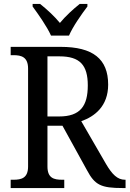

<svg xmlns="http://www.w3.org/2000/svg" viewBox="-20 -951 655 971"><path d="M238 -771H329C348 -816 393 -880 422 -918V-931H383C349 -904 311 -869 283 -835C255 -869 217 -904 183 -931H145V-918C173 -880 218 -816 238 -771ZM34 0H305V-42H294C253 -42 220 -50 220 -109V-315H296L420 -90C460 -15 491 0 601 0H615V-42H612C574 -42 547 -69 516 -122L391 -338C459 -362 527 -414 527 -523C527 -653 450 -714 287 -714H34V-672H48C88 -672 122 -663 122 -604V-109C122 -50 88 -42 48 -42H34ZM279 -362H220V-666H281C384 -666 424 -622 424 -519C424 -415 386 -362 279 -362Z"/></svg>

Font: Noto Serif Thai SemiCondensed
Style: Regular
Weight: 400
Width: 4
Designer: Monotype Design Team
Foundry: Monotype Imaging Inc.
Version: Version 2.002